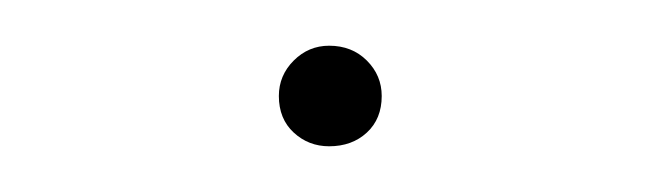

<svg xmlns="http://www.w3.org/2000/svg" viewBox="-20 -61 289 84"><path d="M124 3Q115 3 108.5 -3Q102 -9 102 -19Q102 -28 108.5 -34.5Q115 -41 124 -41Q134 -41 140.5 -34.5Q147 -28 147 -19Q147 -9 140.5 -3Q134 3 124 3Z"/></svg>

Font: EauTestSC Thin
Style: Regular
Weight: 250
Designer: Christian Thalmann (Catharsis Fonts)
Version: Version 0.001;PS 000.001;hotconv 1.0.88;makeotf.lib2.5.64775